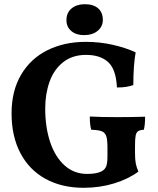

<svg xmlns="http://www.w3.org/2000/svg" viewBox="-20 -884 753 913"><path d="M35 -345Q35 -452 80.5 -529Q126 -606 206 -645.5Q286 -685 388 -685Q454 -685 516 -671Q578 -657 625 -635Q614 -572 614 -480Q586 -468 536 -468Q532 -554 494.5 -588.5Q457 -623 389 -623Q324 -623 280 -588Q236 -553 215.5 -495Q195 -437 195 -368Q195 -279 218.5 -208.5Q242 -138 287 -97.5Q332 -57 394 -57Q436 -57 458 -67Q475 -74 483 -88.5Q491 -103 491 -140V-181Q491 -219 485.5 -236Q480 -253 464.5 -259.5Q449 -266 414 -267Q407 -289 407 -330Q457 -327 538 -327Q606 -327 670 -329Q670 -290 664 -267Q645 -266 636.5 -260Q628 -254 625 -239Q622 -224 622 -190V-157Q622 -126 625.5 -107.5Q629 -89 638 -68Q591 -33 523 -12Q455 9 378 9Q274 9 196.5 -33.5Q119 -76 77 -156Q35 -236 35 -345ZM296 -788Q296 -824 320.5 -844Q345 -864 383 -864Q424 -864 446.5 -844.5Q469 -825 469 -789Q469 -758 444.5 -737.5Q420 -717 379 -717Q342 -717 319 -736.5Q296 -756 296 -788Z"/></svg>

Font: Vollkorn SC
Style: Bold
Weight: 700
Designer: Friedrich Althausen
Foundry: Friedrich Althausen
Version: Version 4.015